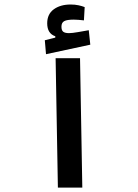

<svg xmlns="http://www.w3.org/2000/svg" viewBox="-20 -848 626 868"><path d="M241.7 0 231.4 -585H341.8L352.1 0ZM188 -603 182.6 -666 264.2 -686.5 259.3 -651.9 230 -672.4V-684.1Q193.4 -696.3 193.4 -742.7Q193.4 -784.2 223.1 -805.9Q252.9 -827.6 299.3 -827.6Q318.8 -827.6 334.7 -824.2Q350.6 -820.8 362.8 -815.9L359.4 -755.9Q348.1 -757.3 335 -758.3Q321.8 -759.3 313.5 -759.3Q282.7 -759.3 270.3 -752.4Q257.8 -745.6 257.8 -727.5Q257.8 -710.4 266.1 -704.3Q274.4 -698.2 292 -698.2Q306.2 -698.2 332.8 -702.9Q359.4 -707.5 381.3 -711.4L388.2 -646Z"/></svg>

Font: Cascadia Code Medium
Style: Regular
Weight: 500
Monospace: yes
Designer: Aaron Bell
Foundry: Saja Typeworks
Version: Version 2407.024